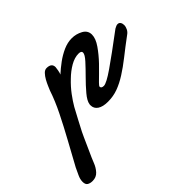

<svg xmlns="http://www.w3.org/2000/svg" viewBox="-252 -553 1000 1000"><g transform="rotate(-45 247.5 -53.5)"><path d="M-77.6 248Q-95.2 248 -106.7 241Q-118.2 233.9 -118.2 213.9Q-118.2 194.8 -107.9 173.3Q-97.7 151.9 -90.3 135.7Q-56.2 72.8 -20 7.1Q16.1 -58.6 47.6 -122.1Q79.1 -185.5 98.1 -242.7Q101.6 -250.5 107.9 -265.9Q114.3 -281.2 123.5 -297.9Q132.8 -314.5 144 -326.2Q155.3 -337.9 168 -337.9Q205.1 -337.9 205.1 -308.1Q205.1 -302.7 201.9 -285.9Q198.7 -269 195.3 -262.7Q219.2 -284.7 248 -305.9Q276.9 -327.1 308.3 -341.1Q339.8 -355 370.6 -355Q402.8 -355 430.9 -339.6Q459 -324.2 459 -293.9Q459 -265.1 434.3 -229.7Q409.7 -194.3 377.9 -161.1Q359.4 -141.6 340.3 -123.3Q321.3 -105 308.3 -91.8Q295.4 -78.6 294.9 -74.2Q294.9 -61 314 -61Q333.5 -61 394.5 -103.3Q455.6 -145.5 567.4 -229.5Q582.5 -238.3 591.3 -238.3Q602.1 -238.3 607.4 -230.2Q612.8 -222.2 612.8 -210.4Q612.8 -197.8 606.2 -184.6Q599.6 -171.4 586.4 -162.6Q535.6 -125 493.2 -91.3Q451.7 -58.6 416 -36.1Q379.4 -12.7 344.7 0Q310.1 12.7 270.5 12.7Q233.4 12.7 213.1 -1Q192.9 -14.6 192.9 -38.6V-42.5L193.4 -46.4Q196.3 -67.9 222.4 -98.9Q248.5 -129.9 279.8 -161.1Q310.1 -191.4 335 -218.8Q359.9 -246.1 359.9 -260.7Q359.9 -273.4 338.9 -273.4Q310.1 -273.4 278.6 -255.4Q247.1 -237.3 218.3 -209Q188.5 -180.7 165.5 -149.9Q142.6 -119.1 127.4 -92.8L94.2 -30.8Q83 -9.8 75 5.9Q66.9 21.5 64 26.9Q60.5 33.2 51 54.7Q41.5 76.2 27.8 106.4Q14.2 136.2 4.6 158Q-4.9 179.7 -6.8 185.5Q-16.1 210.4 -33.2 229.2Q-50.3 248 -77.6 248Z"/></g></svg>

Font: Damion
Style: Regular
Weight: 400
Designer: Vernon Adams
Foundry: Vernon Adams
Version: Version 1.100; ttfautohint (v1.8.4.7-5d5b)